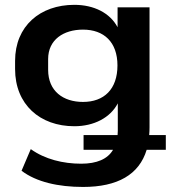

<svg xmlns="http://www.w3.org/2000/svg" viewBox="-20 -569 701 783"><path d="M318.8 193.4C459.5 193.4 547.4 143.1 578.1 42H656.2V-18.1H588.4C589.4 -28.8 589.8 -39.6 589.8 -49.8V-539.1H459.5V-458C428.7 -516.1 363.3 -549.3 283.2 -549.3C143.6 -549.3 41.5 -462.9 41.5 -320.8V-287.6C41.5 -142.6 143.1 -54.2 283.2 -54.2C363.3 -54.2 429.7 -88.9 460.4 -147.5V-35.2C460.4 -29.3 460 -23.9 459.5 -18.1H320.8V42H440.9C418.9 79.6 375 98.6 311 98.6C237.8 98.6 163.1 80.6 105.5 39.1L67.9 127.4C128.4 173.3 217.8 193.4 318.8 193.4ZM318.4 -153.3C237.8 -153.3 176.3 -197.3 176.3 -284.2V-328.1C176.3 -407.7 239.7 -448.2 318.4 -448.2C403.8 -448.2 459 -397.5 459 -302.2C459 -204.6 403.8 -153.3 318.4 -153.3Z"/></svg>

Font: Winston SemiBold
Style: Regular
Weight: 600
Designer: Vernon Adams, Kim Jin-seong, David Berlow, Cristiano Sobral
Foundry: The Winston Project Authors
Version: Version 3.004